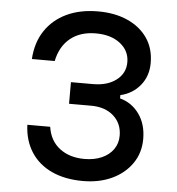

<svg xmlns="http://www.w3.org/2000/svg" viewBox="-56 -869 863 938"><g transform="rotate(5 375.0 -400.0)"><path d="M661 -214Q661 -146 625 -94Q589 -42 527 -13Q465 16 385 16Q297 16 232 -14Q167 -44 130.5 -100.5Q94 -157 91 -234H203Q213 -166 261.5 -129Q310 -92 383 -92Q431 -92 467.5 -108Q504 -124 524.5 -153Q545 -182 545 -220Q545 -280 503.5 -317Q462 -354 393 -354H285V-460H393Q464 -460 507.5 -493.5Q551 -527 551 -581Q551 -637 505.5 -672.5Q460 -708 386 -708Q310 -708 261 -668.5Q212 -629 197 -556H85Q90 -637 128.5 -695Q167 -753 233 -784.5Q299 -816 388 -816Q470 -816 532.5 -788Q595 -760 630 -709Q665 -658 665 -587Q665 -523 628 -477.5Q591 -432 531 -418V-402Q590 -386 625.5 -336Q661 -286 661 -214Z"/></g></svg>

Font: Martian Mono SemiExpanded
Style: Regular
Weight: 400
Width: 6
Monospace: yes
Designer: Roman Shamin
Foundry: Evil Martians
Version: Version 1.000